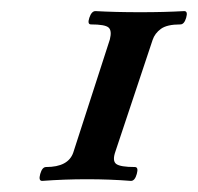

<svg xmlns="http://www.w3.org/2000/svg" viewBox="-20 -607 357 346"><path d="M56 -281Q49 -281 52.5 -293.5Q56 -306 63 -306Q103 -306 112 -332L178 -536Q182 -552 175.5 -557.5Q169 -563 144 -563Q137 -563 141 -575Q145 -587 152 -587Q170 -586 190 -585.5Q210 -585 233 -585Q255 -585 274.5 -585.5Q294 -586 312 -587Q319 -587 315.5 -575Q312 -563 305 -563Q281 -563 270 -555Q259 -547 255 -535L188 -334Q182 -317 189.5 -311.5Q197 -306 223 -306Q230 -306 226.5 -293.5Q223 -281 216 -281Q178 -284 137 -284Q96 -284 56 -281Z"/></svg>

Font: Junicode SmExp
Style: Italic
Weight: 400
Width: 6
Italic angle: -11°
Designer: Peter S. Baker
Version: Version 2.205; ttfautohint (v1.8.4)